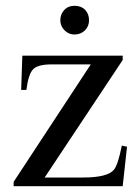

<svg xmlns="http://www.w3.org/2000/svg" viewBox="-20 -642 484 662"><path d="M287 -572Q287 -551 272.5 -537Q258 -523 237 -523Q217 -523 202.5 -537.5Q188 -552 188 -572Q188 -593 201.5 -607.5Q215 -622 237 -622Q260 -622 273.5 -608Q287 -594 287 -572ZM418 -136 403 0H27V-15L293 -420H158Q111 -420 94.5 -403.5Q78 -387 71 -332H53L57 -450H403V-435L134 -30H267Q351 -30 373 -57Q387 -74 400 -140Z"/></svg>

Font: STIX Math
Style: Regular
Weight: 400
Designer: MicroPress Inc., with final additions and corrections provided by Coen Hoffman, Elsevier (retired)
Version: Version 1.1.1